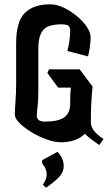

<svg xmlns="http://www.w3.org/2000/svg" viewBox="-20 -668 501 892"><path d="M441 6Q421 -8 405 -20Q389 -32 374 -47Q356 -27 327 -17Q298 -7 263 -7Q234 -7 197.5 -20Q161 -33 127 -53.5Q93 -74 71 -96Q49 -118 49 -135Q49 -160 52 -197.5Q55 -235 55 -279V-466Q55 -567 95 -607.5Q135 -648 213 -648Q243 -648 276 -632.5Q309 -617 337.5 -593Q366 -569 383.5 -543Q401 -517 401 -495Q401 -479 398 -454Q395 -429 389 -406L293 -431Q306 -483 306 -524Q306 -543 297 -549Q288 -555 265 -555Q233 -555 208.5 -547Q184 -539 171 -514Q158 -489 158 -438V-245Q158 -197 154.5 -170.5Q151 -144 151 -131Q151 -103 188 -103Q250 -103 278 -122.5Q306 -142 306 -185Q306 -235 309 -261H250L200 -329L208 -346H350L410 -266Q406 -226 404 -188.5Q402 -151 402 -101Q402 -82 414.5 -63.5Q427 -45 461 -22ZM247 37Q276 68 276 103Q276 129 258.5 150Q241 171 194 204L179 190Q197 164 197 144Q197 116 176 91V76Z"/></svg>

Font: Jaini Purva
Style: Regular
Weight: 400
Designer: Maithili Shingre, Girish Dalvi (Devanagari), Taresh Vohra (Latin)
Foundry: Ek Type
Version: Version 2.000; ttfautohint (v1.8.4.7-5d5b)